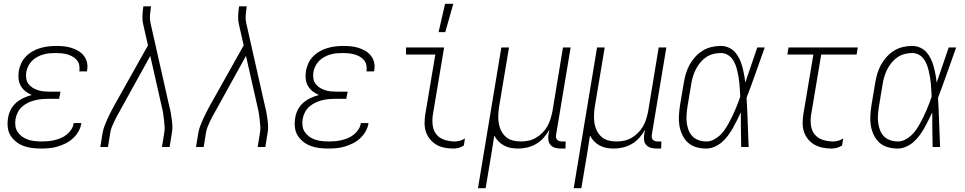

<svg xmlns="http://www.w3.org/2000/svg" viewBox="-20 -768 5040 1003"><path d="M194 8Q170 8 146.5 5Q123 2 102 -6Q81 -14 63.5 -28Q46 -42 34.5 -61Q23 -80 20.5 -103.5Q18 -127 22 -151Q25 -173 35.5 -194Q46 -215 63.5 -230.5Q81 -246 102.5 -256Q124 -266 146 -272Q128 -279 113 -291Q98 -303 88.5 -319.5Q79 -336 77 -356Q75 -376 78 -397Q82 -418 91 -437.5Q100 -457 115.5 -473Q131 -489 150.5 -500Q170 -511 190.5 -517Q211 -523 232 -525.5Q253 -528 273 -528Q294 -528 314 -526Q334 -524 353 -518Q372 -512 389 -502Q406 -492 418 -476.5Q430 -461 434.5 -441.5Q439 -422 435 -401L434 -395H394L395 -399Q397 -415 393.5 -429.5Q390 -444 380.5 -455Q371 -466 358 -473Q345 -480 331 -484Q317 -488 301.5 -489.5Q286 -491 270 -491Q254 -491 238 -489.5Q222 -488 206 -483.5Q190 -479 174.5 -470.5Q159 -462 147 -450Q135 -438 127.5 -422.5Q120 -407 117 -391Q115 -375 117 -359Q119 -343 128 -330.5Q137 -318 150 -310Q163 -302 178 -297Q193 -292 209.5 -290.5Q226 -289 242 -289H296L289 -252H235Q217 -252 199.5 -250.5Q182 -249 163.5 -244.5Q145 -240 128 -232Q111 -224 96.5 -211.5Q82 -199 73 -181.5Q64 -164 61 -146Q58 -128 60.5 -110Q63 -92 72.5 -78Q82 -64 96 -54Q110 -44 126.5 -38.5Q143 -33 161.5 -31Q180 -29 198 -29Q215 -29 231.5 -30.5Q248 -32 265 -36Q282 -40 298.5 -47Q315 -54 329 -65.5Q343 -77 353 -92.5Q363 -108 365 -125H405Q402 -103 390.5 -82.5Q379 -62 362 -46Q345 -30 324 -19.5Q303 -9 281.5 -2.5Q260 4 238 6Q216 8 194 8Z M504 0 516 -74Q519 -91 525.5 -108.5Q532 -126 539.5 -143Q547 -160 555.5 -176.5Q564 -193 573 -210L753 -531L728 -641Q723 -662 724 -684Q725 -706 728 -728L729 -735H769L768 -728Q765 -708 763.5 -688Q762 -668 766 -649L865 -210Q870 -193 872.5 -176.5Q875 -160 877.5 -143Q880 -126 880.5 -108.5Q881 -91 878 -74L866 0H826L838 -74Q841 -90 840 -106.5Q839 -123 837 -139Q835 -155 833 -170.5Q831 -186 827 -202L765 -476L608 -192Q600 -178 592 -163.5Q584 -149 577 -134Q570 -119 564 -104Q558 -89 556 -74L544 0Z M1004 0 1016 -74Q1019 -91 1025.5 -108.5Q1032 -126 1039.5 -143Q1047 -160 1055.5 -176.5Q1064 -193 1073 -210L1253 -531L1228 -641Q1223 -662 1224 -684Q1225 -706 1228 -728L1229 -735H1269L1268 -728Q1265 -708 1263.5 -688Q1262 -668 1266 -649L1365 -210Q1370 -193 1372.5 -176.5Q1375 -160 1377.5 -143Q1380 -126 1380.5 -108.5Q1381 -91 1378 -74L1366 0H1326L1338 -74Q1341 -90 1340 -106.5Q1339 -123 1337 -139Q1335 -155 1333 -170.5Q1331 -186 1327 -202L1265 -476L1108 -192Q1100 -178 1092 -163.5Q1084 -149 1077 -134Q1070 -119 1064 -104Q1058 -89 1056 -74L1044 0Z M1694 8Q1670 8 1646.5 5Q1623 2 1602 -6Q1581 -14 1563.5 -28Q1546 -42 1534.5 -61Q1523 -80 1520.5 -103.5Q1518 -127 1522 -151Q1525 -173 1535.5 -194Q1546 -215 1563.5 -230.5Q1581 -246 1602.5 -256Q1624 -266 1646 -272Q1628 -279 1613 -291Q1598 -303 1588.5 -319.5Q1579 -336 1577 -356Q1575 -376 1578 -397Q1582 -418 1591 -437.5Q1600 -457 1615.5 -473Q1631 -489 1650.5 -500Q1670 -511 1690.5 -517Q1711 -523 1732 -525.5Q1753 -528 1773 -528Q1794 -528 1814 -526Q1834 -524 1853 -518Q1872 -512 1889 -502Q1906 -492 1918 -476.5Q1930 -461 1934.5 -441.5Q1939 -422 1935 -401L1934 -395H1894L1895 -399Q1897 -415 1893.5 -429.5Q1890 -444 1880.5 -455Q1871 -466 1858 -473Q1845 -480 1831 -484Q1817 -488 1801.5 -489.5Q1786 -491 1770 -491Q1754 -491 1738 -489.5Q1722 -488 1706 -483.5Q1690 -479 1674.5 -470.5Q1659 -462 1647 -450Q1635 -438 1627.5 -422.5Q1620 -407 1617 -391Q1615 -375 1617 -359Q1619 -343 1628 -330.5Q1637 -318 1650 -310Q1663 -302 1678 -297Q1693 -292 1709.5 -290.5Q1726 -289 1742 -289H1796L1789 -252H1735Q1717 -252 1699.5 -250.5Q1682 -249 1663.5 -244.5Q1645 -240 1628 -232Q1611 -224 1596.5 -211.5Q1582 -199 1573 -181.5Q1564 -164 1561 -146Q1558 -128 1560.5 -110Q1563 -92 1572.5 -78Q1582 -64 1596 -54Q1610 -44 1626.5 -38.5Q1643 -33 1661.5 -31Q1680 -29 1698 -29Q1715 -29 1731.5 -30.5Q1748 -32 1765 -36Q1782 -40 1798.5 -47Q1815 -54 1829 -65.5Q1843 -77 1853 -92.5Q1863 -108 1865 -125H1905Q1902 -103 1890.5 -82.5Q1879 -62 1862 -46Q1845 -30 1824 -19.5Q1803 -9 1781.5 -2.5Q1760 4 1738 6Q1716 8 1694 8Z M2349 8Q2325 8 2302 3.5Q2279 -1 2260 -12Q2241 -23 2226.5 -40.5Q2212 -58 2205 -79.5Q2198 -101 2198 -125Q2198 -149 2202 -173L2254 -483H2101V-520H2300L2241 -167Q2237 -140 2240.5 -112.5Q2244 -85 2260 -65.5Q2276 -46 2302.5 -37.5Q2329 -29 2356 -29Q2370 -29 2383.5 -33Q2397 -37 2409 -45L2403 -8Q2391 0 2377 4Q2363 8 2349 8ZM2271 -600 2305 -748H2348L2306 -600Z M2477 215 2599 -520H2639L2587 -209Q2584 -188 2583 -166.5Q2582 -145 2585.5 -124Q2589 -103 2598 -85Q2607 -67 2622 -53.5Q2637 -40 2657.5 -34.5Q2678 -29 2700 -29Q2720 -29 2740 -33Q2760 -37 2778.5 -47.5Q2797 -58 2813 -74Q2829 -90 2839.5 -108.5Q2850 -127 2856 -147Q2862 -167 2866 -187L2921 -520H2961L2885 -64Q2884 -57 2885 -50Q2886 -43 2890.5 -38Q2895 -33 2902 -31Q2909 -29 2916 -29H2935L2934 8H2909Q2894 8 2880 4Q2866 0 2856.5 -10Q2847 -20 2845 -34.5Q2843 -49 2845 -64L2850 -90Q2837 -68 2820 -48.5Q2803 -29 2780.5 -16Q2758 -3 2734 2.5Q2710 8 2686 8Q2666 8 2647.5 4.5Q2629 1 2612.5 -8Q2596 -17 2583.5 -30Q2571 -43 2562 -60Q2556 -18 2549 24Q2542 66 2535 107L2517 215Z M2977 215 3099 -520H3139L3087 -209Q3084 -188 3083 -166.5Q3082 -145 3085.5 -124Q3089 -103 3098 -85Q3107 -67 3122 -53.5Q3137 -40 3157.5 -34.5Q3178 -29 3200 -29Q3220 -29 3240 -33Q3260 -37 3278.5 -47.5Q3297 -58 3313 -74Q3329 -90 3339.5 -108.5Q3350 -127 3356 -147Q3362 -167 3366 -187L3421 -520H3461L3385 -64Q3384 -57 3385 -50Q3386 -43 3390.5 -38Q3395 -33 3402 -31Q3409 -29 3416 -29H3435L3434 8H3409Q3394 8 3380 4Q3366 0 3356.5 -10Q3347 -20 3345 -34.5Q3343 -49 3345 -64L3350 -90Q3337 -68 3320 -48.5Q3303 -29 3280.5 -16Q3258 -3 3234 2.5Q3210 8 3186 8Q3166 8 3147.5 4.5Q3129 1 3112.5 -8Q3096 -17 3083.5 -30Q3071 -43 3062 -60Q3056 -18 3049 24Q3042 66 3035 107L3017 215Z M3670 8Q3643 8 3618 1Q3593 -6 3574.5 -22.5Q3556 -39 3545 -62Q3534 -85 3529.5 -110Q3525 -135 3526.5 -162Q3528 -189 3532 -215L3552 -335Q3556 -359 3563 -383Q3570 -407 3582 -429Q3594 -451 3611.5 -470.5Q3629 -490 3651 -503.5Q3673 -517 3697.5 -522.5Q3722 -528 3745 -528Q3768 -528 3787.5 -519Q3807 -510 3820.5 -494.5Q3834 -479 3843 -460Q3852 -441 3857.5 -420.5Q3863 -400 3867 -379Q3871 -358 3873 -336Q3889 -382 3904.5 -428Q3920 -474 3936 -520H3975Q3951 -454 3928 -388Q3905 -322 3880 -257Q3884 -193 3886 -128.5Q3888 -64 3891 0H3852Q3851 -45 3850.5 -90.5Q3850 -136 3850 -181Q3840 -160 3830 -139.5Q3820 -119 3808.5 -99Q3797 -79 3783.5 -60.5Q3770 -42 3752.5 -26.5Q3735 -11 3713 -1.5Q3691 8 3670 8ZM3671 -29Q3689 -29 3706.5 -37.5Q3724 -46 3739 -59.5Q3754 -73 3765 -89Q3776 -105 3785.5 -122Q3795 -139 3803.5 -156.5Q3812 -174 3819.5 -191.5Q3827 -209 3834 -227Q3841 -245 3847 -263Q3846 -281 3845 -298.5Q3844 -316 3842.5 -333Q3841 -350 3838 -367Q3835 -384 3831 -400.5Q3827 -417 3820.5 -433Q3814 -449 3804 -462Q3794 -475 3778.5 -483Q3763 -491 3745 -491Q3726 -491 3706 -486Q3686 -481 3669 -469.5Q3652 -458 3638 -441Q3624 -424 3615 -406Q3606 -388 3600 -368.5Q3594 -349 3591 -329L3571 -209Q3568 -189 3566.5 -168Q3565 -147 3567.5 -127Q3570 -107 3577 -88.5Q3584 -70 3597.5 -56Q3611 -42 3630.5 -35.5Q3650 -29 3671 -29Z M4325 8Q4301 8 4278 3.5Q4255 -1 4235.5 -12Q4216 -23 4201.5 -40.5Q4187 -58 4180 -79.5Q4173 -101 4173 -125Q4173 -149 4177 -173L4229 -483H4093L4099 -520H4461L4455 -483H4270L4217 -167Q4213 -140 4216.5 -112.5Q4220 -85 4236 -65.5Q4252 -46 4278 -37.5Q4304 -29 4332 -29Q4345 -29 4359 -33Q4373 -37 4385 -45L4379 -8Q4367 0 4352.5 4Q4338 8 4325 8Z M4670 8Q4643 8 4618 1Q4593 -6 4574.5 -22.5Q4556 -39 4545 -62Q4534 -85 4529.5 -110Q4525 -135 4526.5 -162Q4528 -189 4532 -215L4552 -335Q4556 -359 4563 -383Q4570 -407 4582 -429Q4594 -451 4611.5 -470.5Q4629 -490 4651 -503.5Q4673 -517 4697.5 -522.5Q4722 -528 4745 -528Q4768 -528 4787.5 -519Q4807 -510 4820.5 -494.5Q4834 -479 4843 -460Q4852 -441 4857.5 -420.5Q4863 -400 4867 -379Q4871 -358 4873 -336Q4889 -382 4904.5 -428Q4920 -474 4936 -520H4975Q4951 -454 4928 -388Q4905 -322 4880 -257Q4884 -193 4886 -128.5Q4888 -64 4891 0H4852Q4851 -45 4850.5 -90.5Q4850 -136 4850 -181Q4840 -160 4830 -139.5Q4820 -119 4808.5 -99Q4797 -79 4783.5 -60.5Q4770 -42 4752.5 -26.5Q4735 -11 4713 -1.5Q4691 8 4670 8ZM4671 -29Q4689 -29 4706.5 -37.5Q4724 -46 4739 -59.5Q4754 -73 4765 -89Q4776 -105 4785.5 -122Q4795 -139 4803.5 -156.5Q4812 -174 4819.5 -191.5Q4827 -209 4834 -227Q4841 -245 4847 -263Q4846 -281 4845 -298.5Q4844 -316 4842.5 -333Q4841 -350 4838 -367Q4835 -384 4831 -400.5Q4827 -417 4820.5 -433Q4814 -449 4804 -462Q4794 -475 4778.5 -483Q4763 -491 4745 -491Q4726 -491 4706 -486Q4686 -481 4669 -469.5Q4652 -458 4638 -441Q4624 -424 4615 -406Q4606 -388 4600 -368.5Q4594 -349 4591 -329L4571 -209Q4568 -189 4566.5 -168Q4565 -147 4567.5 -127Q4570 -107 4577 -88.5Q4584 -70 4597.5 -56Q4611 -42 4630.5 -35.5Q4650 -29 4671 -29Z"/></svg>

Font: Iosevka Term Curly XLt Obl
Style: Regular
Weight: 200
Italic angle: -9°
Designer: Belleve Invis
Foundry: Belleve Invis
Version: Version 32.3.0